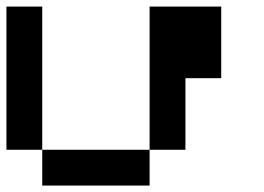

<svg xmlns="http://www.w3.org/2000/svg" viewBox="-20 -576 818 596"><path d="M111.1 -111.1H0V-555.6H111.1ZM555.6 -333.3V-111.1H444.4V-555.6H666.7V-333.3ZM444.4 0H111.1V-111.1H444.4Z"/></svg>

Font: Pixeloid Sans
Style: Regular
Weight: 400
Designer: GGBotNet
Foundry: GGBotNet
Version: 0.5